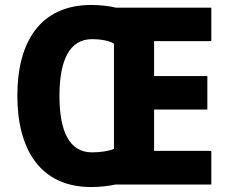

<svg xmlns="http://www.w3.org/2000/svg" viewBox="-20 -745 924 775"><path d="M349 -725C144 -725 50 -578 50 -359C50 -140 144 10 348 10C380 10 421 6 445 0H833V-136H602V-303H817V-438H602V-579H833V-714H448C422 -721 381 -725 349 -725ZM352 -587C385 -587 421 -581 440 -569V-144C420 -135 384 -130 351 -130C261 -130 220 -213 220 -358C220 -503 261 -587 352 -587Z"/></svg>

Font: Noto Sans Gurmukhi UI SemiCondensed ExtraBold
Style: Regular
Weight: 800
Width: 4
Designer: Jelle Bosma - Monotype Design Team
Foundry: Monotype Imaging Inc.
Version: Version 2.004